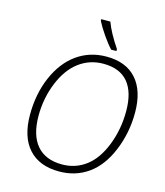

<svg xmlns="http://www.w3.org/2000/svg" viewBox="-134 -1032 983 1143"><g transform="rotate(15 357.5 -460.5)"><path d="M685.1 -444.8Q685.1 -320.3 639.2 -209.7Q593.3 -99.1 516.1 -44.7Q439 9.8 337.9 9.8Q215.8 9.8 149.9 -63Q84 -135.7 84 -272.9Q84 -400.9 129.4 -506.1Q174.8 -611.3 253.9 -667.7Q333 -724.1 436 -724.1Q556.6 -724.1 620.8 -651.6Q685.1 -579.1 685.1 -444.8ZM429.2 -678.2Q344.2 -678.2 278.6 -628.9Q212.9 -579.6 173.8 -483.4Q134.8 -387.2 134.8 -279.8Q134.8 -160.2 188.2 -97.7Q241.7 -35.2 344.2 -35.2Q426.8 -35.2 490.7 -83.3Q554.7 -131.3 593.3 -229.7Q631.8 -328.1 631.8 -439.9Q631.8 -557.1 580.8 -617.7Q529.8 -678.2 429.2 -678.2ZM482.9 -771H450.7Q426.3 -796.4 395 -841.6Q363.8 -886.7 346.7 -920.9V-931.2H402.8Q425.3 -868.2 482.9 -783.2Z"/></g></svg>

Font: TypoPRO Open Sans
Style: Italic
Weight: 300
Italic angle: -12°
Foundry: Ascender Corporation
Version: Version 1.10